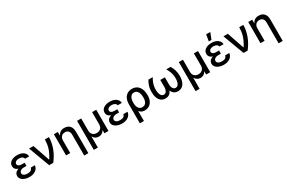

<svg xmlns="http://www.w3.org/2000/svg" viewBox="180 -2427 6395 4282"><g transform="rotate(-30 3377.0 -286.0)"><path d="M255 -284.8H340.6V-239H271.3Q236.9 -239 210.4 -228.3Q183.9 -217.7 168.9 -199Q153.8 -180.4 153.8 -155.5Q153.8 -121.8 187.5 -100Q221.2 -78.1 278.8 -78.1Q335.2 -78.1 365.1 -98Q394.9 -117.9 403.4 -158.4H510.3Q506.7 -119.3 488.1 -88.1Q469.5 -56.8 438.7 -35Q408 -13.1 367.4 -1.6Q326.7 9.9 278.4 9.9Q212.4 9.9 160 -9.6Q107.6 -29.1 77.2 -64.6Q46.9 -100.1 46.9 -148.1Q46.9 -172.2 56.6 -196.4Q66.4 -220.5 89.7 -240.4Q112.9 -260.3 153.2 -272.5Q193.5 -284.8 255 -284.8ZM340.6 -262.4H255Q196 -262.4 157.3 -274.1Q118.6 -285.9 96.6 -304.9Q74.6 -323.9 65.5 -347.1Q56.5 -370.4 56.5 -393.1Q56.5 -443.5 84.5 -479.2Q112.6 -514.9 162.3 -533.7Q212 -552.6 277.3 -552.6Q340.2 -552.6 388.7 -533.6Q437.1 -514.6 466.3 -478.9Q495.4 -443.2 500.7 -393.1H393.5Q386.4 -426.8 355.6 -446.2Q324.9 -465.6 274.9 -465.6Q222.3 -465.6 192.1 -443.9Q161.9 -422.2 161.6 -389.2Q161.9 -358.3 189.6 -339.7Q217.3 -321 271.3 -321H340.6Z M786.6 0 583.8 -545.5H696.7L846.2 -109H851.9Q893.1 -175.1 919.6 -230.3Q946 -285.5 960.8 -336.1Q975.5 -386.7 982.1 -437.5Q988.6 -488.3 990.8 -545.5H1095.5Q1094.5 -406.6 1043.1 -267Q991.8 -127.5 891.7 0Z M1328.5 -323.9V0H1222.3V-545.5H1324.2V-456.7H1331Q1350.1 -500.4 1390.3 -526.5Q1430.4 -552.6 1491.8 -552.6Q1547.9 -552.6 1589.7 -529.3Q1631.4 -506 1654.5 -460.2Q1677.6 -414.4 1677.6 -346.9V204.5H1571.4V-334.2Q1571.4 -393.5 1540.7 -427Q1509.9 -460.6 1455.6 -460.6Q1419 -460.6 1390.3 -444.6Q1361.5 -428.6 1345 -397.9Q1328.5 -367.2 1328.5 -323.9Z M1819.6 202.4V-545.5H1925.8V-226.2Q1925.8 -185.7 1943.4 -154.8Q1960.9 -123.9 1992.7 -106.7Q2024.5 -89.5 2066.8 -89.5Q2109 -89.5 2140.8 -106.9Q2172.6 -124.3 2190.2 -155Q2207.7 -185.7 2207.7 -226.2V-545.5H2313.9V0H2209.5V-79.9H2205.3Q2185.4 -39.4 2148.1 -17.9Q2110.8 3.6 2066.8 3.6Q2022.7 3.6 1985.6 -17.9Q1948.5 -39.4 1927.9 -79.9H1923.7V202.4Z M2640.3 -284.8H2725.9V-239H2656.6Q2622.2 -239 2595.7 -228.3Q2569.2 -217.7 2554.2 -199Q2539.1 -180.4 2539.1 -155.5Q2539.1 -121.8 2572.8 -100Q2606.5 -78.1 2664.1 -78.1Q2720.5 -78.1 2750.4 -98Q2780.2 -117.9 2788.7 -158.4H2895.6Q2892 -119.3 2873.4 -88.1Q2854.8 -56.8 2824 -35Q2793.3 -13.1 2752.7 -1.6Q2712 9.9 2663.7 9.9Q2597.7 9.9 2545.3 -9.6Q2492.9 -29.1 2462.5 -64.6Q2432.2 -100.1 2432.2 -148.1Q2432.2 -172.2 2441.9 -196.4Q2451.7 -220.5 2475 -240.4Q2498.2 -260.3 2538.5 -272.5Q2578.8 -284.8 2640.3 -284.8ZM2725.9 -262.4H2640.3Q2581.3 -262.4 2542.6 -274.1Q2503.9 -285.9 2481.9 -304.9Q2459.9 -323.9 2450.8 -347.1Q2441.8 -370.4 2441.8 -393.1Q2441.8 -443.5 2469.8 -479.2Q2497.9 -514.9 2547.6 -533.7Q2597.3 -552.6 2662.6 -552.6Q2725.5 -552.6 2774 -533.6Q2822.4 -514.6 2851.6 -478.9Q2880.7 -443.2 2886 -393.1H2778.8Q2771.7 -426.8 2740.9 -446.2Q2710.2 -465.6 2660.2 -465.6Q2607.6 -465.6 2577.4 -443.9Q2547.2 -422.2 2546.9 -389.2Q2547.2 -358.3 2574.9 -339.7Q2602.6 -321 2656.6 -321H2725.9Z M3005.3 203.1V-282.7Q3005.3 -372.2 3034.6 -432.2Q3063.9 -492.2 3115.8 -522.4Q3167.6 -552.6 3234.4 -552.6Q3293 -552.6 3336.6 -531.1Q3380.3 -509.6 3409.8 -470.2Q3439.3 -430.8 3454 -377Q3468.8 -323.2 3468.8 -258.5V-248.6Q3468.8 -172.6 3442.1 -114.3Q3415.5 -56.1 3366.3 -23.1Q3317.1 9.9 3248.9 9.9Q3190.7 9.9 3152.5 -14.9Q3114.3 -39.8 3089.8 -85Q3065.3 -130.3 3048.3 -191.1L3108 -246.1Q3108 -220.5 3114 -191.8Q3120 -163 3134.6 -137.8Q3149.1 -112.6 3173.8 -96.4Q3198.5 -80.3 3235.8 -80.3Q3280.5 -80.3 3308.4 -104Q3336.3 -127.8 3349.1 -166.2Q3361.9 -204.5 3361.9 -248.6V-258.5Q3361.9 -314.6 3348.5 -360.1Q3335.2 -405.5 3306.8 -432.2Q3278.4 -458.8 3233 -458.8Q3188.2 -458.8 3160.3 -432.4Q3132.5 -405.9 3120 -364.7Q3107.6 -323.5 3108 -279.1L3110.1 203.1Z M3657.7 -545.5H3768.1Q3735.4 -488.6 3717.7 -442.5Q3699.9 -396.3 3693 -354.8Q3686.1 -313.2 3686.1 -270.2Q3686.1 -181.5 3713.4 -131.7Q3740.8 -82 3789.4 -82Q3832 -82 3857.6 -120.9Q3883.2 -159.8 3883.2 -234V-407.3H3964.5V-239Q3964.5 -160.9 3943.7 -105.1Q3922.9 -49.4 3881.9 -19.7Q3840.9 9.9 3780.9 9.9Q3717.7 9.9 3672.4 -23.3Q3627.1 -56.5 3603 -120Q3578.8 -183.6 3579.2 -274.9Q3579.2 -349.1 3598.9 -416.9Q3618.6 -484.7 3657.7 -545.5ZM4116.5 -545.5H4226.9Q4265.6 -484.7 4285.5 -416.9Q4305.4 -349.1 4305.4 -274.9Q4305.8 -183.6 4281.4 -120Q4257.1 -56.5 4211.8 -23.3Q4166.5 9.9 4103.3 9.9Q4043.7 9.9 4002.7 -19.7Q3961.6 -49.4 3940.9 -105.1Q3920.1 -160.9 3920.1 -239V-407.3H4001.1V-234Q4001.1 -159.8 4027 -120.9Q4052.9 -82 4095.2 -82Q4127.5 -82 4150.6 -104.4Q4173.7 -126.8 4186.1 -168.9Q4198.5 -210.9 4198.5 -270.2Q4198.5 -313.2 4191.6 -354.8Q4184.7 -396.3 4166.9 -442.5Q4149.1 -488.6 4116.5 -545.5Z M4440 202.4V-545.5H4546.2V-226.2Q4546.2 -185.7 4563.7 -154.8Q4581.3 -123.9 4613.1 -106.7Q4644.9 -89.5 4687.1 -89.5Q4729.4 -89.5 4761.2 -106.9Q4793 -124.3 4810.5 -155Q4828.1 -185.7 4828.1 -226.2V-545.5H4934.3V0H4829.9V-79.9H4825.6Q4805.8 -39.4 4768.5 -17.9Q4731.2 3.6 4687.1 3.6Q4643.1 3.6 4606 -17.9Q4568.9 -39.4 4548.3 -79.9H4544V202.4Z M5260.7 -284.8H5346.2V-239H5277Q5242.5 -239 5216.1 -228.3Q5189.6 -217.7 5174.5 -199Q5159.4 -180.4 5159.4 -155.5Q5159.4 -121.8 5193.2 -100Q5226.9 -78.1 5284.4 -78.1Q5340.9 -78.1 5370.7 -98Q5400.6 -117.9 5409.1 -158.4H5516Q5512.4 -119.3 5493.8 -88.1Q5475.1 -56.8 5444.4 -35Q5413.7 -13.1 5373 -1.6Q5332.4 9.9 5284.1 9.9Q5218 9.9 5165.7 -9.6Q5113.3 -29.1 5082.9 -64.6Q5052.6 -100.1 5052.6 -148.1Q5052.6 -172.2 5062.3 -196.4Q5072.1 -220.5 5095.3 -240.4Q5118.6 -260.3 5158.9 -272.5Q5199.2 -284.8 5260.7 -284.8ZM5346.2 -262.4H5260.7Q5201.7 -262.4 5163 -274.1Q5124.3 -285.9 5102.3 -304.9Q5080.3 -323.9 5071.2 -347.1Q5062.1 -370.4 5062.1 -393.1Q5062.1 -443.5 5090.2 -479.2Q5118.3 -514.9 5168 -533.7Q5217.7 -552.6 5283 -552.6Q5345.9 -552.6 5394.4 -533.6Q5442.8 -514.6 5471.9 -478.9Q5501.1 -443.2 5506.4 -393.1H5399.1Q5392 -426.8 5361.3 -446.2Q5330.6 -465.6 5280.5 -465.6Q5228 -465.6 5197.8 -443.9Q5167.6 -422.2 5167.3 -389.2Q5167.6 -358.3 5195.3 -339.7Q5223 -321 5277 -321H5346.2ZM5249.6 -610.1 5278.4 -777H5383.9L5318.2 -610.1Z M5792.3 0 5589.5 -545.5H5702.4L5851.9 -109H5857.6Q5898.8 -175.1 5925.2 -230.3Q5951.7 -285.5 5966.4 -336.1Q5981.2 -386.7 5987.7 -437.5Q5994.3 -488.3 5996.4 -545.5H6101.2Q6100.1 -406.6 6048.8 -267Q5997.5 -127.5 5897.4 0Z M6334.2 -323.9V0H6228V-545.5H6329.9V-456.7H6336.6Q6355.8 -500.4 6396 -526.5Q6436.1 -552.6 6497.5 -552.6Q6553.6 -552.6 6595.3 -529.3Q6637.1 -506 6660.2 -460.2Q6683.2 -414.4 6683.2 -346.9V204.5H6577.1V-334.2Q6577.1 -393.5 6546.3 -427Q6515.6 -460.6 6461.3 -460.6Q6424.7 -460.6 6396 -444.6Q6367.2 -428.6 6350.7 -397.9Q6334.2 -367.2 6334.2 -323.9Z"/></g></svg>

Font: InterMG Medium
Style: Regular
Weight: 500
Designer: Rasmus Andersson
Foundry: rsms
Version: Version 3.019;December 26, 2023;FontCreator 15.0.0.2955 64-b